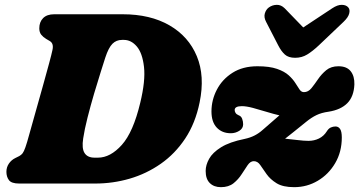

<svg xmlns="http://www.w3.org/2000/svg" viewBox="-20 -759 1486 794"><path d="M6.5 -48.5Q6.5 -67.5 16.8 -82.5Q27 -97.5 43.5 -105.5L59.5 -113.5Q68 -118 73.5 -125.2Q79 -132.5 85.2 -150.2Q91.5 -168 101 -203Q113.5 -248 128.5 -301Q143.5 -354 157.8 -405.2Q172 -456.5 182.8 -496Q193.5 -535.5 197 -552.5Q203 -579.5 185.5 -589.5L171 -598Q158.5 -605.5 150.5 -615.5Q142.5 -625.5 142.5 -642Q142.5 -668 158.2 -684Q174 -700 204 -700H487.5Q601.5 -700 680.8 -654.2Q760 -608.5 794 -526.5Q828 -444.5 805.5 -335.5Q788 -249.5 746 -186.2Q704 -123 645 -81.8Q586 -40.5 516.5 -20.2Q447 0 374.5 0H59Q27.5 0 17 -14Q6.5 -28 6.5 -48.5ZM385 -107Q436.5 -107 483.8 -159.8Q531 -212.5 560 -334Q582 -425 575.5 -482.2Q569 -539.5 545.8 -566.8Q522.5 -594 492.5 -594H484.5Q461 -594 445 -578Q429 -562 415.5 -521Q409.5 -502.5 396.8 -462.2Q384 -422 369.2 -372Q354.5 -322 342 -272.8Q329.5 -223.5 324 -186.5Q317.5 -145 329.8 -126Q342 -107 371 -107ZM1393.5 -190.5Q1393.5 -131 1366.2 -84.5Q1339 -38 1294.2 -11.5Q1249.5 15 1196.5 15Q1150 15 1123.8 -1.2Q1097.5 -17.5 1082.5 -38.8Q1067.5 -60 1056.5 -76.2Q1045.5 -92.5 1029.5 -92.5Q1015.5 -92.5 1004.2 -76.2Q993 -60 979.5 -38.8Q966 -17.5 945.8 -1.2Q925.5 15 893.5 15Q865 15 847.8 -1.8Q830.5 -18.5 830.5 -52Q830.5 -76.5 844.8 -102.2Q859 -128 894.2 -150Q929.5 -172 991.5 -184.5Q1015 -189.5 1033 -198.8Q1051 -208 1066.5 -222Q1089.5 -242 1106.5 -256.8Q1123.5 -271.5 1135.5 -282Q1111.5 -287.5 1082.2 -296.5Q1053 -305.5 1025.8 -312.8Q998.5 -320 980.5 -320Q950.5 -320 950.5 -304Q950.5 -298 954.2 -292Q958 -286 967.5 -282Q977.5 -278.5 981.5 -267.5Q985.5 -256.5 985.5 -245Q985.5 -228 969.5 -218Q953.5 -208 934.5 -208Q898.5 -208 876.5 -231.2Q854.5 -254.5 854.5 -298Q854.5 -345.5 876.8 -388.2Q899 -431 941.5 -458Q984 -485 1044.5 -485Q1094.5 -485 1125.5 -474.2Q1156.5 -463.5 1174 -447.5Q1191.5 -431.5 1201.5 -415.5Q1211.5 -399.5 1218.8 -388.8Q1226 -378 1237 -378Q1254.5 -378 1267.8 -394.2Q1281 -410.5 1295.2 -431.5Q1309.5 -452.5 1329.2 -468.8Q1349 -485 1379.5 -485Q1414 -485 1430.2 -464.5Q1446.5 -444 1445.5 -410Q1443.5 -360 1416.5 -332.5Q1389.5 -305 1338.5 -297Q1309.5 -293 1288.8 -283Q1268 -273 1246.5 -255.5Q1215 -230 1193.8 -213Q1172.5 -196 1159 -185.5Q1180.5 -183.5 1209 -180Q1237.5 -176.5 1255.5 -176.5Q1279 -176.5 1299 -186.2Q1319 -196 1331.5 -216Q1338.5 -227.5 1348 -231.8Q1357.5 -236 1367.5 -236Q1379.5 -236 1386.5 -225.5Q1393.5 -215 1393.5 -190.5ZM1126.5 -156.5 1127 -158.5Q1126.5 -157.5 1126.5 -156.5ZM1298.5 -571.5Q1272.5 -547 1250.2 -533.5Q1228 -520 1200.5 -520Q1173 -520 1158 -533.5Q1143 -547 1130.5 -571.5L1080.5 -668.5Q1070.5 -687.5 1075.2 -703.5Q1080 -719.5 1091.5 -728Q1106 -738.5 1124.2 -739Q1142.5 -739.5 1157.5 -724.5L1234 -645.5L1353.5 -724.5Q1376 -739.5 1394 -739Q1412 -738.5 1420.5 -728Q1428 -719.5 1424.2 -703.5Q1420.5 -687.5 1400.5 -668.5Z"/></svg>

Font: Fraunces 9pt SuperSoft Black
Style: Italic
Weight: 900
Italic angle: -16°
Version: Version 1.000;[0bf87f6ff]